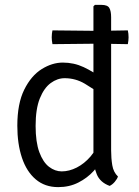

<svg xmlns="http://www.w3.org/2000/svg" viewBox="-20 -755 568 787"><path d="M195 -574Q192 -590 192 -602Q192 -610 192.8 -616.8Q193.5 -623.5 195 -630.5L385.5 -628.5L504 -630.5Q505.5 -623.5 506.2 -616.8Q507 -610 507 -602Q507 -590 504 -574L386 -576ZM435.5 -138.5Q435.5 -106.5 440.2 -77.8Q445 -49 463.5 -31.5Q460 -21 450.5 -9.8Q441 1.5 429.5 7Q390 -7.5 376.5 -41Q363 -74.5 363 -114.5V-729L369 -735H396Q421 -735 428.2 -722.2Q435.5 -709.5 435.5 -684.5ZM51 -239.5Q51 -330.5 79.5 -387.8Q108 -445 151 -471.8Q194 -498.5 237.5 -498.5Q283 -498.5 323 -479.8Q363 -461 399 -433L395 -367Q366 -389 327.8 -411.8Q289.5 -434.5 245 -434.5Q215 -434.5 187.8 -414.5Q160.5 -394.5 143.2 -351.5Q126 -308.5 126 -239Q126 -172.5 141.2 -131.2Q156.5 -90 181 -71.2Q205.5 -52.5 233 -52.5Q263.5 -52.5 294.5 -68.2Q325.5 -84 350.8 -113.2Q376 -142.5 388.5 -183L402 -113Q390 -83 364 -54.2Q338 -25.5 301.2 -6.8Q264.5 12 218.5 12Q164 12 126.5 -19.8Q89 -51.5 70 -108.2Q51 -165 51 -239.5Z"/></svg>

Font: Signika Light Light
Style: Regular
Weight: 300
Version: Version 2.001